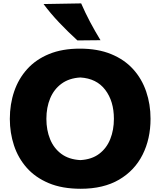

<svg xmlns="http://www.w3.org/2000/svg" viewBox="-20 -1119 962 1154"><path d="M465.3 15.6Q353.5 15.6 272.9 -18.3Q192.4 -52.2 140.6 -110.8Q88.9 -169.4 64 -245.1Q39.1 -320.8 39.1 -404.3Q39.1 -492.7 65.2 -569.3Q91.3 -646 143.6 -703.9Q195.8 -761.7 274.9 -794.2Q354 -826.7 460 -826.7Q567.9 -826.7 647.7 -793.9Q727.5 -761.2 780 -703.4Q832.5 -645.5 858.6 -568.8Q884.8 -492.2 884.8 -404.8Q884.8 -284.2 836.9 -189Q789.1 -93.8 695.6 -39.1Q602.1 15.6 465.3 15.6ZM462.9 -156.7Q531.7 -160.6 576.4 -194.6Q621.1 -228.5 642.8 -283.2Q664.6 -337.9 664.6 -404.8Q664.6 -510.7 612.5 -579.1Q560.5 -647.5 462.9 -653.3Q395.5 -649.4 350.1 -616.2Q304.7 -583 281.7 -528.3Q258.8 -473.6 258.8 -404.8Q258.8 -337.4 281 -282.7Q303.2 -228 348.4 -194.3Q393.6 -160.6 462.9 -156.7ZM445.3 -876Q388.2 -928.2 336.2 -982.9Q284.2 -1037.6 241.7 -1094.7L467.8 -1098.6Q492.2 -1042.5 521.2 -987.5Q550.3 -932.6 584 -877.4Z"/></svg>

Font: Pinar DS4 ExtraBold
Style: Regular
Weight: 800
Designer: Amin Abedi
Version: Version 3.000